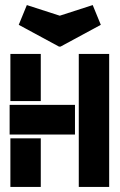

<svg xmlns="http://www.w3.org/2000/svg" viewBox="-20 -738 472 758"><path d="M378 -640 219 -554H213L54 -640L86 -718L216 -676L346 -718ZM141 0H21V-192H141ZM276 -207H18V-324H276ZM141 -339H21V-525H141ZM291 -525H411V0H291Z"/></svg>

Font: BroshK
Style: Medium
Weight: 500
Designer: gluk
Foundry: gluk
Version: Version 0.60